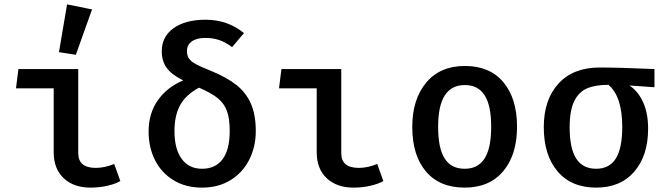

<svg xmlns="http://www.w3.org/2000/svg" viewBox="-20 -843 3040 876"><path d="M53 -440 64 -528H337V-144Q337 -77 417 -77Q458 -77 501 -95L529 -17Q507 -4 470 4.5Q433 13 393 13Q316 13 270.5 -30Q225 -73 225 -148V-440ZM400 -800 326 -593 249 -605 286 -823Z M1093 -692 1039 -628Q1008 -651 979.5 -660.5Q951 -670 917 -670Q877 -670 855 -654Q833 -638 833 -610Q833 -589 842.5 -575.5Q852 -562 874 -550Q896 -538 942 -520Q1015 -490 1059 -455Q1103 -420 1125 -369.5Q1147 -319 1147 -245Q1147 -173 1117 -114Q1087 -55 1031.5 -21Q976 13 902 13Q827 13 772 -20.5Q717 -54 687.5 -112Q658 -170 658 -243Q658 -326 700.5 -386Q743 -446 816 -476Q762 -503 740 -534Q718 -565 718 -609Q718 -676 772 -714.5Q826 -753 918 -753Q1019 -753 1093 -692ZM776 -245Q776 -163 809 -118Q842 -73 902 -73Q963 -73 995.5 -116.5Q1028 -160 1028 -245Q1028 -302 1015.5 -336.5Q1003 -371 973.5 -395Q944 -419 888 -443Q828 -411 802 -363.5Q776 -316 776 -245Z M1253 -440 1264 -528H1537V-144Q1537 -77 1617 -77Q1658 -77 1701 -95L1729 -17Q1707 -4 1670 4.5Q1633 13 1593 13Q1516 13 1470.5 -30Q1425 -73 1425 -148V-440Z M2339 -265Q2339 -137 2276 -62Q2213 13 2100 13Q1986 13 1923.5 -60.5Q1861 -134 1861 -264Q1861 -390 1924.5 -466Q1988 -542 2101 -542Q2215 -542 2277 -467.5Q2339 -393 2339 -265ZM1979 -264Q1979 -166 2009 -119.5Q2039 -73 2100 -73Q2161 -73 2191 -120Q2221 -167 2221 -265Q2221 -362 2191 -408.5Q2161 -455 2101 -455Q2040 -455 2009.5 -408Q1979 -361 1979 -264Z M2966 -445 2852 -453Q2892 -426 2914.5 -376Q2937 -326 2937 -256Q2937 -133 2874 -60Q2811 13 2700 13Q2587 13 2524 -61Q2461 -135 2461 -263Q2461 -388 2528 -461.5Q2595 -535 2716 -535Q2803 -535 2966 -528ZM2819 -264Q2819 -403 2756 -456Q2697 -456 2659 -440Q2621 -424 2600 -381.5Q2579 -339 2579 -263Q2579 -166 2609 -119.5Q2639 -73 2700 -73Q2760 -73 2789.5 -119.5Q2819 -166 2819 -264Z"/></svg>

Font: Fira Mono Medium
Style: Regular
Weight: 500
Designer: Carrois Corporate & Edenspiekermann AG
Foundry: Carrois Corporate GbR & Edenspiekermann AG
Version: Version 3.206